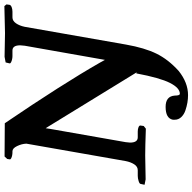

<svg xmlns="http://www.w3.org/2000/svg" viewBox="-21 -667 884 882"><g transform="rotate(-90 421.0 -226.0)"><path d="M529.8 -40 276.9 -452.1Q274.9 -454.1 272.9 -458Q272.5 -455.1 270 -438L209 -90.8Q207 -77.1 207 -70.8Q207 -35.2 231 -35.2H257.8Q269.5 -35.2 278.1 -31.5Q286.6 -27.8 285.2 -22L283.2 -7.8L271 2Q187 -1 147.9 -1L38.1 1L13.2 -3.9L17.1 -22Q17.6 -27.3 30.3 -31.2Q43 -35.2 54.2 -35.2H80.1Q96.7 -35.2 107.2 -51.5Q117.7 -67.9 122.1 -90.8L202.1 -546.9Q201.2 -568.4 190.9 -589.6Q180.7 -610.8 167 -610.8H162.1Q155.3 -610.8 147.7 -612.3Q140.1 -613.8 134.8 -616.7Q129.4 -619.6 129.9 -623L131.8 -634.8L143.1 -647L295.9 -646Q475.1 -382.3 574.2 -209Q577.1 -203.1 586.9 -186L651.9 -554.2Q653.8 -567.9 653.8 -575.2Q653.8 -610.8 629.9 -610.8H604Q597.2 -610.8 589.4 -612.5Q581.5 -614.3 575.9 -617.2Q570.3 -620.1 570.8 -624L575.2 -642.1L601.1 -647Q674.8 -645 710 -645L834 -647.9L841.8 -638.2L839.8 -624Q838.4 -618.2 829.3 -614.5Q820.3 -610.8 808.1 -610.8H782.2Q766.1 -610.8 754.9 -594.5Q743.7 -578.1 738.8 -554.2L657.2 -88.9Q642.1 -3.4 615.5 50.8Q588.9 105 536.1 152.8Q482.4 195.8 424.8 195.8Q408.2 195.8 390.6 192.9Q373 189.9 354.5 183.6Q335.9 177.2 324 164.6Q312 151.9 312 134.8V126Q318.4 92.8 371.1 92.8Q419.9 92.8 422.9 134.8Q422.9 158.2 431.2 158.2Q458 158.2 481.2 112.5Q504.4 66.9 524.9 -42Z"/></g></svg>

Font: Linux Libertine G
Style: Semibold Italic
Weight: 600
Italic angle: -11.5°
Designer: Philipp H. Poll
Foundry: Philipp H. Poll
Version: Version 5.1.1